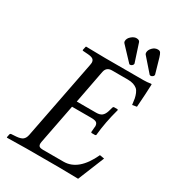

<svg xmlns="http://www.w3.org/2000/svg" viewBox="-198 -940 950 1052"><g transform="rotate(30 276.5 -414.0)"><path d="M553.2 -646Q553.2 -637.2 550.3 -582.5Q547.4 -527.8 544.9 -501L517.1 -496.1Q514.6 -519.5 511.7 -534.2Q508.8 -548.8 502.7 -563.7Q496.6 -578.6 487.3 -586.7Q478 -594.7 462.9 -599.9Q447.8 -605 426.8 -605H327.1Q292 -605 285.2 -570.8L245.1 -360.8H367.2Q391.1 -360.8 403.6 -370.8Q416 -380.9 422.9 -402.8L430.2 -428.2Q432.1 -436 439 -436H460L462.9 -432.1Q437.5 -340.8 429.2 -254.9L423.8 -252H402.8Q399.4 -252 398.2 -254.6Q397 -257.3 397.9 -259.8L399.9 -285.2Q399.9 -286.6 400.4 -289.3Q400.9 -292 400.9 -293Q400.9 -310.1 391.4 -316.7Q381.8 -323.2 358.9 -323.2H236.8L188 -71.8Q187 -67.9 187 -62Q187 -48.8 194.3 -43.9Q201.7 -39.1 216.8 -39.1H347.2Q441.4 -39.1 502 -169.9L530.8 -165Q527.8 -158.2 462.9 2Q386.7 0 340.8 0H134.8Q103 0 13.2 2L11.2 0L15.1 -20Q17.6 -26.9 23.9 -26.9L53.2 -28.8Q81.1 -30.8 93.8 -40.5Q106.4 -50.3 110.8 -71.8L208 -570.8Q210 -580.6 210 -585Q210 -600.6 200 -607.7Q189.9 -614.7 167 -616.2L139.2 -618.2Q130.4 -618.2 132.8 -625L137.2 -645L139.2 -647Q229 -645 259.8 -645H502.9Q525.9 -645 548.8 -648.9Q553.2 -648.9 553.2 -646ZM307.1 -778.8Q307.1 -796.9 323.5 -811Q339.8 -825.2 355 -825.2Q374 -825.2 377.9 -813L415 -699.2V-696.8Q415 -691.4 409.2 -686.3Q403.3 -681.2 397 -681.2Q392.1 -681.2 391.1 -683.1L312 -767.1Q307.1 -772 307.1 -778.8ZM524.9 -685.1Q522 -685.1 518.1 -687L442.9 -772.9Q439.9 -777.3 439.9 -784.2Q439.9 -799.8 454.3 -814.9Q468.8 -830.1 487.8 -830.1Q500 -830.1 505.1 -823Q510.3 -815.9 516.1 -796.9L543 -703.1V-700.2Q543 -694.3 536.6 -689.7Q530.3 -685.1 524.9 -685.1Z"/></g></svg>

Font: Common Serif
Style: Italic
Weight: 400
Italic angle: -12°
Designer: Philipp H. Poll, Khaled Hosny
Foundry: Stefan Peev, Context Ltd.
Version: Version 1.026